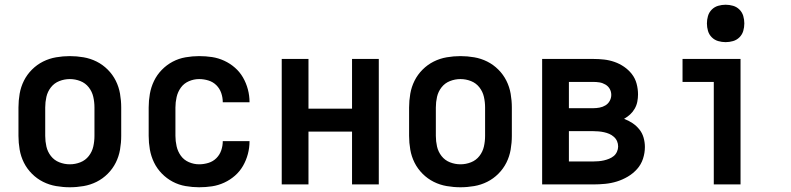

<svg xmlns="http://www.w3.org/2000/svg" viewBox="-20 -779 3340 811"><path d="M275 12Q246 12 217 7Q188 2 162 -11Q136 -24 115 -45Q94 -66 81 -92Q68 -118 63 -147Q58 -176 58 -205V-325Q58 -354 63 -383Q68 -412 81 -438Q94 -464 115 -485Q136 -506 162 -519Q188 -532 217 -537Q246 -542 275 -542Q304 -542 333 -537Q362 -532 388 -519Q414 -506 435 -485Q456 -464 469 -438Q482 -412 487 -383Q492 -354 492 -325V-205Q492 -176 487 -147Q482 -118 469 -92Q456 -66 435 -45Q414 -24 388 -11Q362 2 333 7Q304 12 275 12ZM275 -85Q298 -85 319.5 -93.5Q341 -102 355 -120Q369 -138 374 -160Q379 -182 379 -205V-325Q379 -348 374 -370Q369 -392 355 -410Q341 -428 319.5 -436.5Q298 -445 275 -445Q252 -445 230.5 -436.5Q209 -428 195 -410Q181 -392 176 -370Q171 -348 171 -325V-205Q171 -182 176 -160Q181 -138 195 -120Q209 -102 230.5 -93.5Q252 -85 275 -85Z M821 12Q793 12 764 7Q735 2 709.5 -11.5Q684 -25 663.5 -46Q643 -67 630.5 -93Q618 -119 613 -147.5Q608 -176 608 -205V-325Q608 -354 613 -382.5Q618 -411 630.5 -437Q643 -463 663.5 -484Q684 -505 709.5 -518.5Q735 -532 764 -537Q793 -542 821 -542Q849 -542 875.5 -538Q902 -534 927 -522.5Q952 -511 972.5 -493Q993 -475 1006.5 -451.5Q1020 -428 1027 -401.5Q1034 -375 1034 -348V-347H921Q921 -367 914.5 -386Q908 -405 894 -419Q880 -433 860.5 -439Q841 -445 821 -445Q799 -445 778 -436Q757 -427 744 -409Q731 -391 726 -369Q721 -347 721 -325V-205Q721 -183 726 -161Q731 -139 744 -121Q757 -103 778 -94Q799 -85 821 -85Q841 -85 860.5 -91Q880 -97 894 -111Q908 -125 914.5 -144Q921 -163 921 -183H1034V-182Q1034 -155 1027 -128.5Q1020 -102 1006.5 -78.5Q993 -55 972.5 -37Q952 -19 927 -7.5Q902 4 875.5 8Q849 12 821 12Z M1170 0V-530H1283V-320H1467V-530H1580V0H1467V-223H1283V0Z M1925 12Q1896 12 1867 7Q1838 2 1812 -11Q1786 -24 1765 -45Q1744 -66 1731 -92Q1718 -118 1713 -147Q1708 -176 1708 -205V-325Q1708 -354 1713 -383Q1718 -412 1731 -438Q1744 -464 1765 -485Q1786 -506 1812 -519Q1838 -532 1867 -537Q1896 -542 1925 -542Q1954 -542 1983 -537Q2012 -532 2038 -519Q2064 -506 2085 -485Q2106 -464 2119 -438Q2132 -412 2137 -383Q2142 -354 2142 -325V-205Q2142 -176 2137 -147Q2132 -118 2119 -92Q2106 -66 2085 -45Q2064 -24 2038 -11Q2012 2 1983 7Q1954 12 1925 12ZM1925 -85Q1948 -85 1969.5 -93.5Q1991 -102 2005 -120Q2019 -138 2024 -160Q2029 -182 2029 -205V-325Q2029 -348 2024 -370Q2019 -392 2005 -410Q1991 -428 1969.5 -436.5Q1948 -445 1925 -445Q1902 -445 1880.5 -436.5Q1859 -428 1845 -410Q1831 -392 1826 -370Q1821 -348 1821 -325V-205Q1821 -182 1826 -160Q1831 -138 1845 -120Q1859 -102 1880.5 -93.5Q1902 -85 1925 -85Z M2270 0V-530H2486Q2509 -530 2531.5 -527.5Q2554 -525 2575.5 -517.5Q2597 -510 2616 -497Q2635 -484 2649 -466Q2663 -448 2669 -425.5Q2675 -403 2675 -380Q2675 -365 2672 -349.5Q2669 -334 2661 -320Q2653 -306 2641.5 -295.5Q2630 -285 2616 -277Q2635 -270 2651.5 -259Q2668 -248 2680.5 -232.5Q2693 -217 2698.5 -197.5Q2704 -178 2704 -158Q2704 -133 2696 -108.5Q2688 -84 2671 -65Q2654 -46 2632 -33Q2610 -20 2586 -12.5Q2562 -5 2536.5 -2.5Q2511 0 2486 0ZM2383 -322H2486Q2499 -322 2512.5 -324.5Q2526 -327 2537.5 -334Q2549 -341 2555.5 -353Q2562 -365 2562 -378Q2562 -392 2555.5 -403.5Q2549 -415 2537 -422Q2525 -429 2512 -431Q2499 -433 2486 -433H2383ZM2383 -97H2486Q2497 -97 2508.5 -98Q2520 -99 2531 -101.5Q2542 -104 2553 -108.5Q2564 -113 2572.5 -120Q2581 -127 2586 -138Q2591 -149 2591 -160Q2591 -172 2586.5 -182.5Q2582 -193 2573 -201Q2564 -209 2553.5 -213.5Q2543 -218 2531.5 -220.5Q2520 -223 2508.5 -224Q2497 -225 2486 -225H2383Z M2995 0V-433H2863V-530H3108V0ZM3045 -601Q3029 -601 3013.5 -605.5Q2998 -610 2986.5 -621.5Q2975 -633 2970.5 -648.5Q2966 -664 2966 -680Q2966 -696 2970.5 -711.5Q2975 -727 2986.5 -738.5Q2998 -750 3013.5 -754.5Q3029 -759 3045 -759Q3061 -759 3076.5 -754.5Q3092 -750 3103.5 -738.5Q3115 -727 3119.5 -711.5Q3124 -696 3124 -680Q3124 -664 3119.5 -648.5Q3115 -633 3103.5 -621.5Q3092 -610 3076.5 -605.5Q3061 -601 3045 -601Z"/></svg>

Font: Lode Term
Style: Bold
Weight: 700
Monospace: yes
Designer: Belleve Invis
Foundry: Belleve Invis
Version: Version 29.2.0